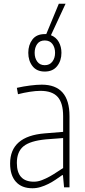

<svg xmlns="http://www.w3.org/2000/svg" viewBox="-20 -1000 456 1025"><path d="M153 5Q96 5 65 -29.5Q34 -64 34 -127Q34 -273 219 -288L317 -296V-380Q317 -450 288 -482.5Q259 -515 196 -515Q171 -515 139 -510Q107 -505 76 -497L70 -531Q105 -539 141 -543.5Q177 -548 203 -548Q351 -548 351 -380V0H322L316 -65H312Q295 -53 276.5 -40.5Q258 -28 238 -18Q218 -8 196.5 -1.5Q175 5 153 5ZM161 -30Q182 -30 204 -38.5Q226 -47 246.5 -58.5Q267 -70 285.5 -82.5Q304 -95 317 -103V-263L225 -256Q141 -248 105.5 -219Q70 -190 70 -130Q70 -30 161 -30ZM219 -618Q176 -618 153.5 -647Q131 -676 131 -718Q131 -760 153 -789Q175 -818 219 -818H227L294 -980H330L252 -812Q280 -801 294 -775.5Q308 -750 308 -718Q308 -676 285 -647Q262 -618 219 -618ZM219 -652Q245 -652 259.5 -671Q274 -690 274 -718Q274 -746 260 -765Q246 -784 219 -784Q192 -784 178.5 -765Q165 -746 165 -718Q165 -690 179 -671Q193 -652 219 -652Z"/></svg>

Font: Encode Sans Compressed
Style: Thin
Weight: 100
Designer: Pablo Impallari, Andres Torresi
Foundry: Pablo Impallari, Andres Torresi
Version: Version 1.000; ttfautohint (v1.00) -l 8 -r 50 -G 200 -x 14 -